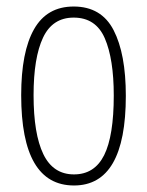

<svg xmlns="http://www.w3.org/2000/svg" viewBox="-20 -559 452 589"><path d="M366 -265Q366 10 207 10Q45 10 45 -267Q45 -400 84.5 -469.5Q124 -539 206 -539Q291 -539 328.5 -466.5Q366 -394 366 -265ZM83 -267Q83 -148 113 -86Q143 -24 207 -24Q270 -24 299.5 -83Q329 -142 329 -266Q329 -378 301.5 -441.5Q274 -505 206 -505Q141 -505 112 -443.5Q83 -382 83 -267Z"/></svg>

Font: Noto Sans Lao Looped ExtraCondensed ExtraLight
Style: Regular
Weight: 200
Width: 2
Designer: Mark Frömberg, Ben Mitchell
Foundry: The Fontpad Ltd
Version: Version 1.002; ttfautohint (v1.8.4.7-5d5b)